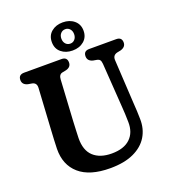

<svg xmlns="http://www.w3.org/2000/svg" viewBox="-162 -1019 1007 1146"><g transform="rotate(-20 342.0 -446.0)"><path d="M531 -302.5 511.5 -588.5Q510 -606 504.5 -613.2Q499 -620.5 487.5 -623L462 -627.5Q429 -636.5 429 -666Q429 -700 464.5 -700H636Q671.5 -700 671.5 -666Q671.5 -638 638.5 -628L614 -623Q584.5 -615.5 587 -583L603 -303Q605 -278 606 -253.8Q607 -229.5 607.5 -203.5Q609 -141 579.5 -92.2Q550 -43.5 490.2 -15.8Q430.5 12 340.5 12Q211 12 144.8 -45.8Q78.5 -103.5 80 -205.5Q80.5 -227 82.2 -262.5Q84 -298 86 -331.5L101 -585Q103 -616.5 75.5 -623L49 -627.5Q15 -636 15 -666Q15 -700 51.5 -700H288.5Q324 -700 324 -666Q324 -636.5 291 -628L266 -623Q244 -618 242.5 -587L227.5 -328.5Q225.5 -295.5 224.8 -269Q224 -242.5 223 -221.5Q222 -144 263.2 -105.8Q304.5 -67.5 379 -67.5Q456 -67.5 496.2 -105.5Q536.5 -143.5 535 -211Q534.5 -241.5 533.5 -261.8Q532.5 -282 531 -302.5ZM369.5 -725Q326.5 -725 297.8 -748.8Q269 -772.5 269 -814.5Q269 -856 297.8 -879.8Q326.5 -903.5 369.5 -903.5Q413.5 -903.5 442 -879.2Q470.5 -855 470.5 -814.5Q470.5 -773.5 442 -749.2Q413.5 -725 369.5 -725ZM370.5 -860Q352.5 -860 341 -847.2Q329.5 -834.5 329.5 -814.5Q329.5 -794 341 -781.2Q352.5 -768.5 370.5 -768.5Q388 -768.5 399.2 -781.5Q410.5 -794.5 410.5 -814.5Q410.5 -834.5 399.2 -847.2Q388 -860 370.5 -860Z"/></g></svg>

Font: Fraunces 144pt SuperSoft SemiBold
Style: Regular
Weight: 600
Version: Version 1.000;[b76b70a41]